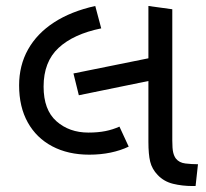

<svg xmlns="http://www.w3.org/2000/svg" viewBox="-20 -623 691 643"><path d="M279 -105Q208 -105 155 -133Q102 -161 73 -213Q44 -265 44 -337Q44 -404 74 -457.5Q104 -511 161 -548Q218 -585 299 -603L319 -528Q226 -509 176 -462.5Q126 -416 126 -333Q126 -255 169 -217Q212 -179 276 -179Q308 -179 333 -184Q358 -189 380 -199L411 -132Q384 -119 350.5 -112Q317 -105 279 -105ZM244 -304 226 -377 493 -431V-355ZM625 0Q590 0 559.5 -7.5Q529 -15 508 -37Q489 -57 483 -81.5Q477 -106 477 -148V-603L557 -592V-152Q557 -125 560 -112.5Q563 -100 569 -92Q580 -78 601 -75.5Q622 -73 643 -73L635 0Z"/></svg>

Font: lguzrati85
Style: Book
Weight: 400
Designer: Jelle Bosma - Monotype Design Team, Universal Thirst
Foundry: Monotype Imaging Inc.
Version: Version 2.106